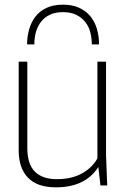

<svg xmlns="http://www.w3.org/2000/svg" viewBox="-20 -794 543 822"><path d="M220 8Q139 8 99.5 -33.5Q60 -75 60 -150V-530H97V-160Q97 -91 129.5 -59Q162 -27 223 -27Q259 -27 287.5 -34.5Q316 -42 337 -55Q358 -68 373 -83.5Q388 -99 397 -116V-530H434V-130L439 0H410L401 -79Q345 8 220 8ZM404 -604H373Q373 -631 366.5 -656Q360 -681 345 -700Q330 -719 306.5 -730.5Q283 -742 250 -742Q218 -742 195 -731.5Q172 -721 157 -702.5Q142 -684 134.5 -659Q127 -634 127 -604H96Q96 -637 104.5 -667.5Q113 -698 131 -722Q149 -746 178.5 -760Q208 -774 250 -774Q289 -774 318 -761Q347 -748 366 -725.5Q385 -703 394.5 -671.5Q404 -640 404 -604Z"/></svg>

Font: Tanohe Sans ExtraLight
Style: Regular
Weight: 250
Designer: Village Type and Design LLC & Cristiano Sobral
Foundry: Cooper Hewitt Smithsonian Design Museum
Version: Version 1.00;September 29, 2021;FontCreator 13.0.0.2655 64-b